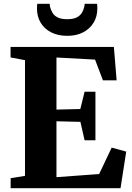

<svg xmlns="http://www.w3.org/2000/svg" viewBox="-20 -990 694 1010"><path d="M111.5 -65V-673.5L35.5 -688V-743H579L593.5 -567.5H521.5L480 -676.5L277 -687.5V-413.5L402.5 -416.5L425 -507.5H482V-252H425L403 -349L277 -352V-58L501.5 -74.5L567.5 -213.5L644 -192.5L614 0H36V-52.5ZM333.5 -801.5Q285 -801.5 249.2 -819.8Q213.5 -838 194 -870.5Q174.5 -903 174.5 -945Q174.5 -952.5 175 -958.2Q175.5 -964 176 -970H241.5Q241.5 -967 241.8 -963Q242 -959 243 -955Q247 -939 255.8 -923.5Q264.5 -908 283 -898.5Q301.5 -889 333.5 -889Q365.5 -889 383.8 -898.5Q402 -908 411 -923.2Q420 -938.5 423.5 -955Q425 -959 425 -963Q425 -967 425 -970H490.5Q491.5 -964 491.8 -958.2Q492 -952.5 492 -945Q492 -903.5 472.5 -871Q453 -838.5 417.5 -820Q382 -801.5 333.5 -801.5Z"/></svg>

Font: Merriweather 48pt ExtraBold
Style: Regular
Weight: 800
Version: Version 2.100